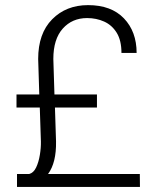

<svg xmlns="http://www.w3.org/2000/svg" viewBox="-20 -741 612 761"><path d="M364.3 -314.9H197.8L202.1 -180.2Q203.6 -96.2 170.4 -51.3H534.2L534.7 0H47.4V-51.3H95.7Q113.3 -56.2 123.3 -77.4Q133.3 -98.6 137.9 -126.7Q142.6 -154.8 142.1 -180.2L137.7 -314.9H45.4V-366.7H135.7L131.3 -507.3Q131.3 -608.4 186.8 -664.6Q242.2 -720.7 329.1 -720.7Q420.9 -720.7 471.2 -668.2Q521.5 -615.7 521.5 -531.2H461.4Q461.4 -580.6 442.6 -611.1Q423.8 -641.6 392.8 -655.5Q361.8 -669.4 325.2 -669.4Q266.1 -669.4 228.8 -627.7Q191.4 -585.9 191.4 -507.3L195.8 -366.7H364.3Z"/></svg>

Font: Vazirmatn RD UI ExtraLight
Style: Regular
Weight: 200
Designer: Saber Rastikerdar
Foundry: Saber Rastikerdar
Version: Version 33.003